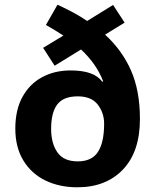

<svg xmlns="http://www.w3.org/2000/svg" viewBox="-20 -785 659 815"><path d="M224 -765Q259 -749 290.5 -732Q322 -715 350 -696L460 -764L509 -689L426 -638Q499 -571 536.5 -485Q574 -399 574 -280Q574 -141 502 -65.5Q430 10 308 10Q232 10 172.5 -19Q113 -48 79 -104Q45 -160 45 -239Q45 -318 75 -373Q105 -428 158 -457Q211 -486 280 -486Q380 -486 414 -438L418 -440Q402 -480 379 -512.5Q356 -545 324 -575L212 -506L163 -582L249 -634Q232 -645 213.5 -656.5Q195 -668 175 -679ZM310 -376Q249 -376 223 -341.5Q197 -307 197 -238Q197 -177 223.5 -138.5Q250 -100 310 -100Q370 -100 396 -140.5Q422 -181 422 -260Q422 -306 395 -341Q368 -376 310 -376Z"/></svg>

Font: Noto Sans Bengali UI
Style: Bold
Weight: 700
Designer: Jelle Bosma - Monotype Design Team
Foundry: Monotype Imaging Inc.
Version: Version 2.003; ttfautohint (v1.8.4.7-5d5b)